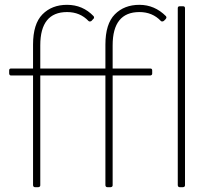

<svg xmlns="http://www.w3.org/2000/svg" viewBox="-20 -776 875 796"><path d="M439 0H425Q418 0 417 -8V-463H147V-8Q147 -1 139 0H125Q118 0 117 -8V-463H26Q19 -463 18 -471V-484Q18 -492 26 -492H117V-591Q117 -677 156 -716.5Q195 -756 258 -756Q323 -756 368 -709Q370 -707 370 -701Q369 -699 359 -689Q357 -687 352 -687Q349 -687 347 -689Q312 -726 258 -726Q147 -726 147 -588V-492H417V-591Q417 -677 456 -716.5Q495 -756 558 -756Q621 -756 668 -709Q670 -706 670 -703Q669 -699 666 -696Q663 -693 660 -690Q657 -687 652 -687Q649 -687 647 -689Q612 -726 558 -726Q447 -726 447 -588V-492H603Q611 -492 611 -484V-471Q611 -464 603 -463H447V-8Q447 -1 439 0ZM739 0H725Q718 0 717 -8V-742Q717 -750 725 -750H739Q747 -750 747 -742V-8Q747 -1 739 0Z"/></svg>

Font: YamahaIndonesia935. App Thin
Style: Regular
Weight: 100
Designer: Dalton Maag Ltd
Foundry: Dalton Maag Ltd
Version: Version 1.002